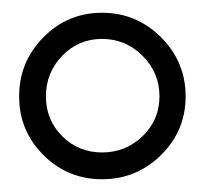

<svg xmlns="http://www.w3.org/2000/svg" viewBox="-20 -705 321 301"><path d="M48 -462Q10 -500 10 -554Q10 -608 48 -646.5Q86 -685 140 -685Q194 -685 232.5 -646.5Q271 -608 271 -554Q271 -500 232.5 -462Q194 -424 140 -424Q86 -424 48 -462ZM77.5 -617.5Q52 -591 52 -554Q52 -517 77.5 -491.5Q103 -466 140 -466Q177 -466 203.5 -491.5Q230 -517 230 -554Q230 -591 203.5 -617.5Q177 -644 140 -644Q103 -644 77.5 -617.5Z"/></svg>

Font: Average Sans
Style: Regular
Weight: 400
Designer: Eduardo Rodriguez Tunni
Foundry: Eduardo Rodriguez Tunni
Version: Version 1.002